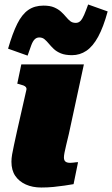

<svg xmlns="http://www.w3.org/2000/svg" viewBox="-20 -830 500 856"><path d="M301 -584Q271 -584 251.5 -592Q232 -600 219.5 -612Q207 -624 197.5 -635.5Q188 -647 178.5 -655Q169 -663 155 -663Q143 -663 134.5 -654.5Q126 -646 119.5 -628.5Q113 -611 103 -582L16 -613Q36 -682 57 -724Q78 -766 106 -785.5Q134 -805 174 -805Q203 -805 221.5 -797Q240 -789 252.5 -777.5Q265 -766 274.5 -754.5Q284 -743 293.5 -735.5Q303 -728 318 -728Q330 -728 338.5 -736.5Q347 -745 355 -763.5Q363 -782 373 -810L460 -779Q441 -709 417.5 -666Q394 -623 365 -603.5Q336 -584 301 -584ZM164 6Q125 6 95 -7.5Q65 -21 48 -46Q31 -71 31 -109Q31 -124 34 -141.5Q37 -159 42.5 -184Q48 -209 56 -246L98 -431Q99 -437 95.5 -441.5Q92 -446 84.5 -449Q77 -452 65 -455L57 -457L75 -543H354L287 -233Q280 -204 275 -183Q270 -162 267.5 -149Q265 -136 265 -128Q265 -115 272 -109.5Q279 -104 293 -104Q301 -104 307 -105Q313 -106 318.5 -106.5Q324 -107 328 -107L308 -9Q290 -6 267 -2.5Q244 1 218 3.5Q192 6 164 6Z"/></svg>

Font: Roboto Serif Black
Style: Italic
Weight: 900
Italic angle: -10°
Version: Version 1.008